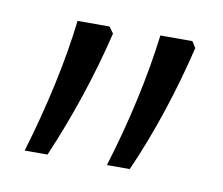

<svg xmlns="http://www.w3.org/2000/svg" viewBox="-41 -636 384 331"><g transform="rotate(10 150.5 -470.0)"><path d="M164 -352H204C236 -424 261 -502 279 -577L272 -588H216C207 -515 189 -433 164 -352ZM20 -352H60C91 -424 117 -502 135 -577L127 -588H71C63 -517 44 -431 20 -352Z"/></g></svg>

Font: Noto Sans Hebrew Condensed Light
Style: Regular
Weight: 300
Width: 3
Designer: Monotype Design Team
Foundry: Monotype Imaging Inc.
Version: Version 2.004